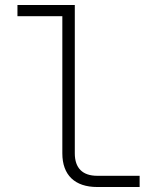

<svg xmlns="http://www.w3.org/2000/svg" viewBox="-20 -750 640 770"><path d="M370 0H540V-45H370C311 -45 280 -76 280 -135V-730H50V-685H230V-135C230 -48 280 0 370 0Z"/></svg>

Font: JetBrains Mono Thin
Style: Regular
Weight: 100
Monospace: yes
Designer: Philipp Nurullin, Konstantin Bulenkov
Foundry: JetBrains
Version: Version 2.305